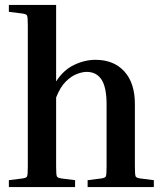

<svg xmlns="http://www.w3.org/2000/svg" viewBox="-20 -760 656 780"><path d="M605 -28V0H336V-28L391 -35Q407 -37 410 -43.5Q413 -50 413 -84V-336Q413 -405 392.5 -436.5Q372 -468 332 -468Q315 -468 292.5 -459.5Q270 -451 247.5 -429Q225 -407 208 -364V-84Q208 -50 211 -43.5Q214 -37 230 -35L285 -28V0H16V-28L71 -35Q87 -37 90 -43.5Q93 -50 93 -84V-656Q93 -690 90 -696.5Q87 -703 71 -705L16 -712V-740H208V-429Q237 -475 280.5 -496Q324 -517 368 -517Q442 -517 485 -470Q528 -423 528 -337V-84Q528 -50 531 -43.5Q534 -37 550 -35Z"/></svg>

Font: Inria Serif
Style: Bold
Weight: 700
Designer: Black Foundry Team
Foundry: Black Foundry
Version: Version 1.000; ttfautohint (v1.8.3)